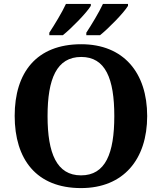

<svg xmlns="http://www.w3.org/2000/svg" viewBox="-20 -951 827 981"><path d="M421 -784V-771H491C536 -807 613 -886 634 -921V-931H506C485 -886 449 -827 421 -784ZM232 -784V-771H301C346 -807 423 -886 444 -921V-931H317C296 -886 260 -827 232 -784ZM394 10C611 10 732 -137 732 -358C732 -580 611 -725 395 -725C166 -725 55 -580 55 -359C55 -137 166 10 394 10ZM394 -55C270 -55 223 -167 223 -358C223 -549 270 -660 395 -660C519 -660 564 -549 564 -358C564 -167 519 -55 394 -55Z"/></svg>

Font: Noto Serif Lao
Style: Bold
Weight: 700
Designer: Monotype Design Team
Foundry: Monotype Imaging Inc.
Version: Version 2.003